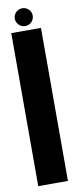

<svg xmlns="http://www.w3.org/2000/svg" viewBox="-89 -803 328 834"><g transform="rotate(-10 75.0 -386.5)"><path d="M9 0H140V-675H9ZM74.5 -694.5Q91 -694.5 102.5 -706.2Q114 -718 114 -734Q114 -750 102.5 -761.5Q91 -773 74.5 -773Q58 -773 46.5 -761.5Q35 -750 35 -734Q35 -717.5 47 -706Q59 -694.5 74.5 -694.5Z"/></g></svg>

Font: Anybody UltraCondensed
Style: Bold
Weight: 700
Width: 1
Version: Version 1.113;gftools[0.9.25]